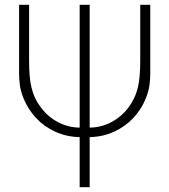

<svg xmlns="http://www.w3.org/2000/svg" viewBox="-20 -560 710 805"><path d="M314 15Q258 13.5 211.2 -8Q164.5 -29.5 131 -65.5Q97.5 -101.5 79 -147Q66.5 -178 63.2 -203.5Q60 -229 60 -253V-540H102V-305Q102 -234 112 -193Q123.5 -145.5 153 -107.2Q182.5 -69 224.5 -47.2Q266.5 -25.5 314 -25V-540H356V-25Q403.5 -25.5 445.5 -47.2Q487.5 -69 517 -107.2Q546.5 -145.5 558 -193Q568 -234 568 -305V-540H610V-253Q610 -229 606.8 -203.5Q603.5 -178 591 -147Q573.5 -103 540.5 -67Q507.5 -31 460.5 -8.8Q413.5 13.5 356 15V225H314Z"/></svg>

Font: Manrope
Style: Regular
Weight: 400
Designer: Mikhail Sharanda
Foundry: Mikhail Sharanda
Version: Version 4.503